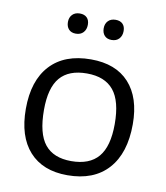

<svg xmlns="http://www.w3.org/2000/svg" viewBox="-80 -757 716 830"><g transform="rotate(10 278.5 -342.0)"><path d="M235 -680C227.7 -687.3 217.3 -691 204 -691C190 -691 179 -686.8 171 -678.5C163 -670.2 159 -659.3 159 -646C159 -632.7 162.7 -622 170 -614C177.3 -606 187.7 -602 201 -602C215 -602 226 -606.3 234 -615C242 -623.7 246 -635 246 -649C246 -662.3 242.3 -672.7 235 -680ZM392 -680C384.7 -687.3 374.3 -691 361 -691C347 -691 336 -686.8 328 -678.5C320 -670.2 316 -659.3 316 -646C316 -632.7 319.7 -622 327 -614C334.3 -606 344.7 -602 358 -602C372 -602 383 -606.3 391 -615C399 -623.7 403 -635 403 -649C403 -662.3 399.3 -672.7 392 -680ZM453.5 -440C414.5 -482.7 358.7 -504 286 -504C208.7 -504 149.2 -481.5 107.5 -436.5C65.8 -391.5 45 -327.7 45 -245C45 -164.3 64.7 -102.2 104 -58.5C143.3 -14.8 199 7 271 7C348.3 7 407.8 -16.2 449.5 -62.5C491.2 -108.8 512 -174.3 512 -259C512 -337 492.5 -397.3 453.5 -440ZM161.5 -396C187.2 -426 226.3 -441 279 -441C331.7 -441 370.8 -425.3 396.5 -394C422.2 -362.7 435 -313.3 435 -246C435 -180.7 422 -132.7 396 -102C370 -71.3 330.3 -56 277 -56C225 -56 186.3 -71.7 161 -103C135.7 -134.3 123 -184.7 123 -254C123 -318.7 135.8 -366 161.5 -396Z"/></g></svg>

Font: Alegreya Sans SC
Style: Regular
Weight: 400
Designer: Juan Pablo del Peral
Foundry: Huerta Tipografica
Version: Version 1.000;PS 001.000;hotconv 1.0.70;makeotf.lib2.5.58329